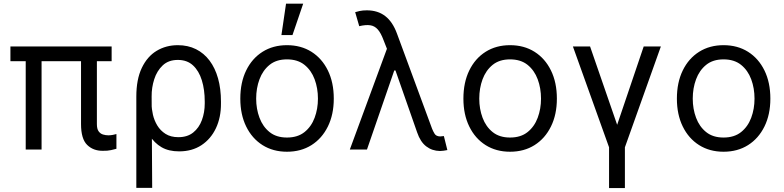

<svg xmlns="http://www.w3.org/2000/svg" viewBox="-20 -792 4151 1017"><path d="M571.3 -545.9V-467.8H35.2V-545.9ZM200.2 -545.9V0H116.2V-545.9ZM409.2 -545.9H493.2V-134.8Q493.2 -109.4 502.2 -96.7Q511.2 -84 525.4 -79.6Q539.6 -75.2 553.7 -75.2Q565.9 -75.2 578.1 -77.6Q590.3 -80.1 596.7 -82V-3.9Q585.9 -1 567.9 3.2Q549.8 7.3 524.4 6.8Q474.1 7.3 441.7 -24.4Q409.2 -56.2 409.2 -134.8Z M702.1 203.1V-280.3Q702.1 -371.6 731 -432.1Q759.8 -492.7 809.6 -522.7Q859.4 -552.7 921.9 -552.7Q975.6 -552.7 1018.1 -531.5Q1060.5 -510.3 1090.1 -470.9Q1119.6 -431.6 1135 -376.7Q1150.4 -321.8 1150.4 -253.9V-244.1Q1150.9 -170.4 1123.8 -113Q1096.7 -55.7 1046.9 -22.9Q997.1 9.8 928.7 9.8Q873.5 9.8 835.7 -12.2Q797.9 -34.2 772.2 -74.7Q746.6 -115.2 727.5 -170.9L783.2 -240.2Q783.2 -214.8 790 -184.6Q796.9 -154.3 813.2 -127.2Q829.6 -100.1 856.9 -82.8Q884.3 -65.4 924.8 -65.4Q972.7 -65.4 1003.4 -90.1Q1034.2 -114.7 1049.3 -155.5Q1064.5 -196.3 1064.5 -244.1V-253.9Q1064.5 -316.9 1049.1 -366.7Q1033.7 -416.5 1002.4 -445.6Q971.2 -474.6 921.9 -474.6Q872.6 -474.6 841.8 -445.6Q811 -416.5 796.9 -372.1Q782.7 -327.6 783.2 -281.2L786.1 203.1Z M1500 11.7Q1426.3 11.7 1370.6 -23.4Q1314.9 -58.6 1283.9 -122.1Q1252.9 -185.5 1252.9 -269.5Q1252.9 -355 1283.9 -418.7Q1314.9 -482.4 1370.6 -517.6Q1426.3 -552.7 1500 -552.7Q1574.2 -552.7 1629.9 -517.6Q1685.5 -482.4 1716.8 -418.7Q1748 -355 1748 -269.5Q1748 -185.5 1716.8 -122.1Q1685.5 -58.6 1629.9 -23.4Q1574.2 11.7 1500 11.7ZM1500 -63.5Q1556.6 -63.5 1592.8 -92.3Q1628.9 -121.1 1646.5 -168.2Q1664.1 -215.3 1664.1 -269.5Q1664.1 -324.7 1646.5 -372.1Q1628.9 -419.4 1592.8 -448.5Q1556.6 -477.5 1500 -477.5Q1443.8 -477.5 1408 -448.5Q1372.1 -419.4 1354.5 -372.1Q1336.9 -324.7 1336.9 -269.5Q1336.9 -215.3 1354.5 -168.2Q1372.1 -121.1 1408 -92.3Q1443.8 -63.5 1500 -63.5ZM1470.7 -606.4 1495.1 -772.5H1585.9L1529.3 -606.4Z M2310.5 7.8Q2269 7.3 2237.8 -16.6Q2206.5 -40.5 2189.5 -90.8L2058.6 -464.8L2033.2 -524.4L2011.7 -579.1Q1997.6 -617.2 1981 -636Q1964.4 -654.8 1940.9 -658.2Q1917.5 -661.6 1882.8 -653.3L1861.3 -727.5Q1867.7 -730 1884.5 -733.6Q1901.4 -737.3 1922.9 -737.3Q1981 -737.3 2020.5 -706.8Q2060.1 -676.3 2083 -613.3L2268.6 -110.4Q2273.9 -96.7 2282.2 -83.3Q2290.5 -69.8 2311.5 -69.3Q2323.2 -70.3 2331.1 -71.3L2349.6 2.9Q2339.4 4.9 2329.6 6.3Q2319.8 7.8 2310.5 7.8ZM1833 0 2045.9 -578.1 2080.1 -418.9H2068.4L1923.8 0Z M2681.6 11.7Q2607.9 11.7 2552.2 -23.4Q2496.6 -58.6 2465.6 -122.1Q2434.6 -185.5 2434.6 -269.5Q2434.6 -355 2465.6 -418.7Q2496.6 -482.4 2552.2 -517.6Q2607.9 -552.7 2681.6 -552.7Q2755.9 -552.7 2811.5 -517.6Q2867.2 -482.4 2898.4 -418.7Q2929.7 -355 2929.7 -269.5Q2929.7 -185.5 2898.4 -122.1Q2867.2 -58.6 2811.5 -23.4Q2755.9 11.7 2681.6 11.7ZM2681.6 -63.5Q2738.3 -63.5 2774.4 -92.3Q2810.5 -121.1 2828.1 -168.2Q2845.7 -215.3 2845.7 -269.5Q2845.7 -324.7 2828.1 -372.1Q2810.5 -419.4 2774.4 -448.5Q2738.3 -477.5 2681.6 -477.5Q2625.5 -477.5 2589.6 -448.5Q2553.7 -419.4 2536.1 -372.1Q2518.6 -324.7 2518.6 -269.5Q2518.6 -215.3 2536.1 -168.2Q2553.7 -121.1 2589.6 -92.3Q2625.5 -63.5 2681.6 -63.5Z M3014.6 -545.9H3105.5L3249 -130.9L3389.6 -545.9H3480.5L3290 -11.7V204.1H3206.1V-11.7Z M3812.5 11.7Q3738.8 11.7 3683.1 -23.4Q3627.4 -58.6 3596.4 -122.1Q3565.4 -185.5 3565.4 -269.5Q3565.4 -355 3596.4 -418.7Q3627.4 -482.4 3683.1 -517.6Q3738.8 -552.7 3812.5 -552.7Q3886.7 -552.7 3942.4 -517.6Q3998 -482.4 4029.3 -418.7Q4060.5 -355 4060.5 -269.5Q4060.5 -185.5 4029.3 -122.1Q3998 -58.6 3942.4 -23.4Q3886.7 11.7 3812.5 11.7ZM3812.5 -63.5Q3869.1 -63.5 3905.3 -92.3Q3941.4 -121.1 3959 -168.2Q3976.6 -215.3 3976.6 -269.5Q3976.6 -324.7 3959 -372.1Q3941.4 -419.4 3905.3 -448.5Q3869.1 -477.5 3812.5 -477.5Q3756.3 -477.5 3720.5 -448.5Q3684.6 -419.4 3667 -372.1Q3649.4 -324.7 3649.4 -269.5Q3649.4 -215.3 3667 -168.2Q3684.6 -121.1 3720.5 -92.3Q3756.3 -63.5 3812.5 -63.5Z"/></svg>

Font: Inter V
Style: 
Weight: 400
Designer: Rasmus Andersson
Foundry: rsms
Version: Version 4.000;git-a3f224843